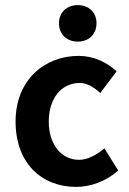

<svg xmlns="http://www.w3.org/2000/svg" viewBox="-20 -721 507 752"><path d="M41 -245C41 -82 143 11 278 11C334 11 394 -10 443 -53L389 -140C359 -115 324 -95 290 -95C220 -95 171 -155 171 -245C171 -336 221 -396 292 -396C321 -396 345 -381 373 -357L437 -442C398 -476 350 -502 287 -502C156 -502 41 -409 41 -245ZM211 -630C211 -587 241 -558 285 -558C328 -558 358 -587 358 -630C358 -672 328 -701 285 -701C241 -701 211 -672 211 -630Z"/></svg>

Font: Source Sans Pro SemBd
Style: Regular
Weight: 700
Designer: Paul D. Hunt
Foundry: Adobe Systems Incorporated
Version: Version 2.020;PS 2.0;hotconv 1.0.86;makeotf.lib2.5.63406